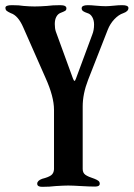

<svg xmlns="http://www.w3.org/2000/svg" viewBox="-20 -438 517 743"><path d="M124 273Q124 261 143 254Q167 248 177.5 240.5Q188 233 189 217V-13Q189 -64 156 -137L70 -332Q50 -378 22 -387Q11 -392 6 -396Q1 -400 1 -408Q1 -418 26 -418Q55 -418 72 -415Q96 -413 114 -413Q133 -413 161 -415Q183 -418 213 -418Q237 -418 237 -406Q237 -399 232 -396Q227 -393 214 -388Q204 -384 198 -373Q192 -362 192 -345Q192 -328 196 -316L262 -135Q266 -125 268 -125Q271 -125 274 -134L337 -304Q344 -321 344 -343Q344 -360 337 -372Q330 -384 319 -387Q307 -391 301.5 -395Q296 -399 296 -406Q296 -418 320 -418Q332 -418 352 -416Q374 -414 389 -414Q400 -414 420 -416Q438 -418 453 -418Q477 -418 477 -407Q477 -394 457 -387Q439 -381 422.5 -363.5Q406 -346 397 -323L321 -129Q300 -75 300 -26V216Q300 231 310.5 238.5Q321 246 346 254Q356 258 361 262Q366 266 366 273Q366 284 348 284Q327 284 293 282Q261 280 244 280Q228 280 196 282Q172 285 143 285Q124 285 124 273Z"/></svg>

Font: EB Garamond SemiBold
Style: Regular
Weight: 600
Designer: Georg Duffner and Octavio Pardo
Foundry: Georg Duffner
Version: Version 1.000